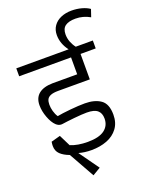

<svg xmlns="http://www.w3.org/2000/svg" viewBox="-182 -911 898 1157"><g transform="rotate(-20 266.5 -333.0)"><path d="M342.8 -699.2Q342.8 -673.8 351.8 -650.6Q360.8 -627.4 375.5 -608.9H484.9V-558.1H387.7V-395H185.1Q153.8 -395 136.5 -387.9Q119.1 -380.9 112.8 -367.9Q106.4 -355 106.4 -335Q106.4 -314.9 112.5 -292.5Q118.7 -270 130.4 -252.9Q159.7 -258.8 215.1 -264.2Q270.5 -269.5 309.1 -269.5Q372.1 -269.5 410.4 -242.9Q448.7 -216.3 448.7 -147Q448.7 -95.2 422.6 -60.1Q396.5 -24.9 352.1 -7.8Q307.6 9.3 252 9.3Q208 9.3 170.9 -1.5L261.7 125.5L210.9 155.8L119.1 -7.8Q82 -21.5 61.3 -41.5Q40.5 -61.5 40.5 -94.2Q40.5 -105 43 -120.6L101.6 -136.7L137.7 -64Q183.6 -44.9 248 -44.9Q320.3 -44.9 355.5 -71Q390.6 -97.2 390.6 -143.1Q390.6 -178.2 369.6 -195.8Q348.6 -213.4 301.8 -213.4Q272 -213.4 220.9 -208.3Q169.9 -203.1 141.1 -198.7Q138.7 -198.2 133.8 -198.2Q116.2 -198.2 100.6 -212.9Q79.6 -232.9 64.5 -273.2Q49.3 -313.5 49.3 -351.6Q49.3 -398.9 79.8 -423.8Q110.4 -448.7 168.9 -449.7H326.7V-558.1H-5.9V-608.9H329.6Q292 -658.2 292 -713.4Q292 -747.1 309.3 -771.7Q326.7 -796.4 356.9 -809.3Q387.2 -822.3 424.8 -822.3Q459.5 -822.3 489.5 -814Q519.5 -805.7 539.6 -791.5L523.4 -743.7Q480 -768.6 431.2 -768.6Q387.7 -768.6 365.2 -752.4Q342.8 -736.3 342.8 -699.2Z"/></g></svg>

Font: Varta
Style: Light
Weight: 300
Designer: Joana Correia, Viktoriya Grabowska, Eben Sorkin
Foundry: Sorkin Type
Version: Version 1.002; ttfautohint (v1.3) -l 8 -r 24 -G 200 -x 12 -H